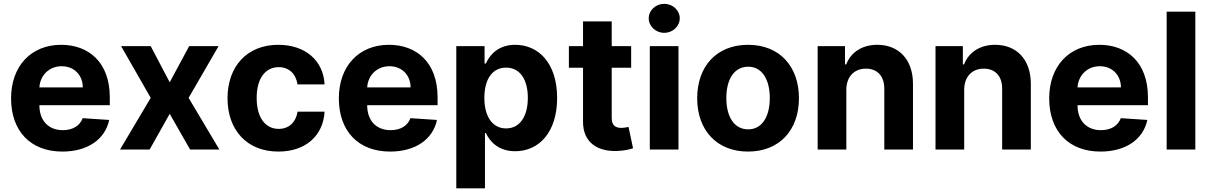

<svg xmlns="http://www.w3.org/2000/svg" viewBox="-20 -789 6387 1013"><path d="M308.9 10.7C443.9 10.7 534.8 -55 556.1 -156.2L416.2 -165.5C400.9 -123.9 361.9 -102.3 311.4 -102.3C235.8 -102.3 187.9 -152.3 187.9 -233.7V-234H559.3V-275.6C559.3 -460.9 447.1 -552.6 302.9 -552.6C142.4 -552.6 38.4 -438.6 38.4 -270.2C38.4 -97.3 141 10.7 308.9 10.7ZM187.9 -327.8C191.1 -389.9 238.3 -439.6 305.4 -439.6C371.1 -439.6 416.5 -392.8 416.9 -327.8Z M775.2 -545.5H619L775.2 -272.7L613.3 0H769.5L875.4 -188.6L983 0H1137.4L975.1 -272.7L1133.2 -545.5H978L875.4 -354.8Z M1448.9 10.7C1594.1 10.7 1685.4 -74.6 1692.5 -199.9H1549.7C1540.8 -141.7 1502.5 -109 1450.6 -109C1380 -109 1334.2 -168.3 1334.2 -272.7C1334.2 -375.7 1380.3 -434.7 1450.6 -434.7C1506 -434.7 1541.5 -398.1 1549.7 -343.8H1692.5C1686.1 -469.8 1590.6 -552.6 1448.2 -552.6C1282.7 -552.6 1180.4 -437.9 1180.4 -270.6C1180.4 -104.8 1280.9 10.7 1448.9 10.7Z M2038.4 10.7C2173.3 10.7 2264.2 -55 2285.5 -156.2L2145.6 -165.5C2130.3 -123.9 2091.3 -102.3 2040.8 -102.3C1965.2 -102.3 1917.3 -152.3 1917.3 -233.7V-234H2288.7V-275.6C2288.7 -460.9 2176.5 -552.6 2032.3 -552.6C1871.8 -552.6 1767.8 -438.6 1767.8 -270.2C1767.8 -97.3 1870.4 10.7 2038.4 10.7ZM1917.3 -327.8C1920.5 -389.9 1967.7 -439.6 2034.8 -439.6C2100.5 -439.6 2146 -392.8 2146.3 -327.8Z M2387.4 204.5H2538.7V-87.4H2543.3C2564.3 -41.9 2610.1 8.9 2698.2 8.9C2822.4 8.9 2919.4 -89.5 2919.4 -272C2919.4 -459.5 2818.2 -552.6 2698.5 -552.6C2607.2 -552.6 2563.6 -498.2 2543.3 -453.8H2536.6V-545.5H2387.4ZM2535.5 -272.7C2535.5 -370 2576.7 -432.2 2650.2 -432.2C2725.1 -432.2 2764.9 -367.2 2764.9 -272.7C2764.9 -177.6 2724.4 -111.5 2650.2 -111.5C2577.4 -111.5 2535.5 -175.4 2535.5 -272.7Z M3310 -545.5H3207.4V-676.1H3056.1V-545.5H2981.5V-431.8H3056.1V-147.7C3055.4 -40.8 3128.2 12.1 3237.9 7.5C3277 6 3304.7 -1.8 3320 -6.7L3296.2 -119.3C3288.7 -117.9 3272.7 -114.3 3258.5 -114.3C3228.3 -114.3 3207.4 -125.7 3207.4 -167.6V-431.8H3310Z M3408.4 0H3559.7V-545.5H3408.4ZM3484.4 -615.8C3529.5 -615.8 3566.4 -650.2 3566.4 -692.5C3566.4 -734.4 3529.5 -768.8 3484.4 -768.8C3439.6 -768.8 3402.7 -734.4 3402.7 -692.5C3402.7 -650.2 3439.6 -615.8 3484.4 -615.8Z M3926.8 10.7C4092.3 10.7 4195.3 -102.6 4195.3 -270.6C4195.3 -439.6 4092.3 -552.6 3926.8 -552.6C3761.4 -552.6 3658.4 -439.6 3658.4 -270.6C3658.4 -102.6 3761.4 10.7 3926.8 10.7ZM3927.6 -106.5C3851.2 -106.5 3812.1 -176.5 3812.1 -271.7C3812.1 -366.8 3851.2 -437.1 3927.6 -437.1C4002.5 -437.1 4041.5 -366.8 4041.5 -271.7C4041.5 -176.5 4002.5 -106.5 3927.6 -106.5Z M4445.3 -315.3C4445.7 -385.7 4487.6 -426.8 4548.7 -426.8C4609.4 -426.8 4646 -387.1 4645.6 -320.3V0H4796.9V-347.3C4796.9 -474.4 4722.3 -552.6 4608.7 -552.6C4527.7 -552.6 4469.1 -512.8 4444.6 -449.2H4438.2V-545.5H4294V0H4445.3Z M5067.1 -315.3C5067.5 -385.7 5109.4 -426.8 5170.5 -426.8C5231.2 -426.8 5267.8 -387.1 5267.4 -320.3V0H5418.7V-347.3C5418.7 -474.4 5344.1 -552.6 5230.5 -552.6C5149.5 -552.6 5090.9 -512.8 5066.4 -449.2H5060V-545.5H4915.8V0H5067.1Z M5786.2 10.7C5921.2 10.7 6012.1 -55 6033.4 -156.2L5893.5 -165.5C5878.2 -123.9 5839.1 -102.3 5788.7 -102.3C5713.1 -102.3 5665.1 -152.3 5665.1 -233.7V-234H6036.6V-275.6C6036.6 -460.9 5924.4 -552.6 5780.2 -552.6C5619.7 -552.6 5515.6 -438.6 5515.6 -270.2C5515.6 -97.3 5618.3 10.7 5786.2 10.7ZM5665.1 -327.8C5668.3 -389.9 5715.6 -439.6 5782.7 -439.6C5848.4 -439.6 5893.8 -392.8 5894.2 -327.8Z M6286.6 -727.3H6135.3V0H6286.6Z"/></svg>

Font: Karasuma Gothic
Style: Bold
Weight: 700
Designer: Rasmus Andersson / Ryoko Nishizuka
Foundry: Genbu
Version: Version 1.00